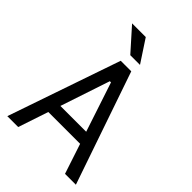

<svg xmlns="http://www.w3.org/2000/svg" viewBox="-267 -1054 1170 1170"><g transform="rotate(45 318.0 -469.0)"><path d="M116.5 0H22.7L272.7 -727.3H363.6L613.6 0H519.9L455.6 -194.6H181.5ZM313.9 -592.3 207.4 -272.7H429.7L323.9 -592.3ZM278.4 -937.5 373.6 -792.6H289.8L160.5 -937.5Z"/></g></svg>

Font: Inter UI
Style: Regular
Weight: 400
Designer: Rasmus Andersson
Foundry: rsms
Version: Version 2.2